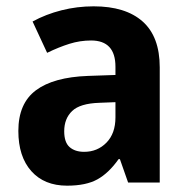

<svg xmlns="http://www.w3.org/2000/svg" viewBox="-20 -577 594 607"><path d="M276 -557Q377 -557 431 -509Q485 -461 485 -364V0H385L359 -74H355Q324 -30 288 -10Q252 10 192 10Q120 10 79 -36Q38 -82 38 -163Q38 -250 93.5 -291.5Q149 -333 258 -337L345 -340V-366Q345 -449 268 -449Q233 -449 199.5 -438.5Q166 -428 129 -410L83 -509Q125 -532 174.5 -544.5Q224 -557 276 -557ZM294 -252Q233 -250 208 -226Q183 -202 183 -162Q183 -127 200 -112Q217 -97 246 -97Q288 -97 316.5 -126Q345 -155 345 -206V-254Z"/></svg>

Font: Noto Sans Gujarati UI SemiCondensed
Style: Bold
Weight: 700
Width: 4
Designer: Jelle Bosma - Monotype Design Team, Universal Thirst
Foundry: Monotype Imaging Inc.
Version: Version 2.106; ttfautohint (v1.8.4.7-5d5b)